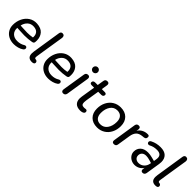

<svg xmlns="http://www.w3.org/2000/svg" viewBox="255 -1900 3118 3118"><g transform="rotate(45 1814.0 -341.5)"><path d="M42 -204Q42 -285 75 -353.5Q108 -422 168 -461Q228 -500 305 -496Q405 -490 452 -435.5Q499 -381 499 -299Q499 -275 497 -262Q495 -245 484.5 -237.5Q474 -230 456 -227Q382 -213 295 -213Q240 -213 167 -218L128 -220Q123 -151 164 -109Q205 -67 278 -67Q351 -67 406 -102Q418 -110 432 -110Q446 -110 454.5 -100.5Q463 -91 463 -77Q463 -55 441 -39Q409 -16 363 -3.5Q317 9 273 9Q204 9 151.5 -18.5Q99 -46 70.5 -94.5Q42 -143 42 -204ZM175 -283Q243 -278 294 -278Q360 -278 418 -289Q419 -296 419 -308Q419 -358 391 -389Q363 -420 304 -424Q238 -428 195.5 -388Q153 -348 140 -287V-285Z M684 6Q587 6 587 -93Q587 -111 591 -141L668 -634Q671 -655 682 -666.5Q693 -678 711 -678Q737 -678 749 -661.5Q761 -645 758 -619L698 -243Q692 -195 680 -126Q677 -111 677 -100Q677 -70 698 -70Q718 -70 729.5 -58.5Q741 -47 741 -31Q741 6 684 6Z M832 -204Q832 -285 865 -353.5Q898 -422 958 -461Q1018 -500 1095 -496Q1195 -490 1242 -435.5Q1289 -381 1289 -299Q1289 -275 1287 -262Q1285 -245 1274.5 -237.5Q1264 -230 1246 -227Q1172 -213 1085 -213Q1030 -213 957 -218L918 -220Q913 -151 954 -109Q995 -67 1068 -67Q1141 -67 1196 -102Q1208 -110 1222 -110Q1236 -110 1244.5 -100.5Q1253 -91 1253 -77Q1253 -55 1231 -39Q1199 -16 1153 -3.5Q1107 9 1063 9Q994 9 941.5 -18.5Q889 -46 860.5 -94.5Q832 -143 832 -204ZM965 -283Q1033 -278 1084 -278Q1150 -278 1208 -289Q1209 -296 1209 -308Q1209 -358 1181 -389Q1153 -420 1094 -424Q1028 -428 985.5 -388Q943 -348 930 -287V-285Z M1366 -48 1430 -448Q1437 -494 1484 -494Q1503 -494 1513 -483.5Q1523 -473 1523 -453Q1523 -444 1522 -439L1459 -39Q1450 7 1405 7Q1383 7 1372.5 -7.5Q1362 -22 1366 -48ZM1450 -635Q1450 -659 1466.5 -675.5Q1483 -692 1507 -692Q1530 -692 1546.5 -675.5Q1563 -659 1563 -635Q1563 -612 1546.5 -595.5Q1530 -579 1507 -579Q1483 -579 1466.5 -595.5Q1450 -612 1450 -635Z M1654 -126Q1654 -139 1658 -171L1697 -415H1643Q1602 -415 1602 -445Q1602 -466 1615 -476.5Q1628 -487 1651 -487H1708L1726 -598Q1732 -642 1778 -642Q1798 -642 1808.5 -632Q1819 -622 1819 -603Q1819 -595 1818 -590L1802 -487H1868Q1908 -487 1908 -457Q1908 -438 1896 -426.5Q1884 -415 1863 -415H1791L1753 -180Q1749 -156 1749 -132Q1749 -99 1762.5 -84.5Q1776 -70 1809 -70Q1825 -70 1835 -72Q1845 -74 1850 -74Q1866 -74 1874 -64.5Q1882 -55 1882 -41Q1882 -24 1872.5 -14.5Q1863 -5 1847 1Q1823 9 1800 9Q1726 9 1690 -26.5Q1654 -62 1654 -126Z M1969 -207Q1969 -290 2002.5 -356Q2036 -422 2095.5 -459Q2155 -496 2230 -496Q2331 -496 2389 -438Q2447 -380 2447 -280Q2447 -197 2413.5 -131Q2380 -65 2320.5 -28Q2261 9 2186 9Q2085 9 2027 -49Q1969 -107 1969 -207ZM2352 -283Q2352 -350 2319 -386Q2286 -422 2227 -422Q2151 -422 2107.5 -360Q2064 -298 2064 -204Q2064 -137 2096.5 -101Q2129 -65 2188 -65Q2264 -65 2308 -127Q2352 -189 2352 -283Z M2530 -33Q2530 -42 2531 -47L2594 -449Q2602 -494 2647 -494Q2666 -494 2676 -484Q2686 -474 2686 -455Q2686 -446 2685 -441L2679 -406Q2704 -449 2748.5 -473Q2793 -497 2847 -497Q2868 -497 2876 -489.5Q2884 -482 2884 -465Q2884 -441 2873 -429.5Q2862 -418 2836 -415L2813 -413Q2740 -407 2705.5 -370Q2671 -333 2660 -264L2624 -38Q2618 7 2570 7Q2530 7 2530 -33Z M2885 -138Q2885 -204 2930.5 -247.5Q2976 -291 3061 -291Q3108 -291 3160 -277L3226 -260L3234 -311Q3236 -331 3236 -338Q3236 -423 3134 -423Q3096 -423 3064 -415.5Q3032 -408 3000 -391Q2988 -385 2978 -385Q2963 -385 2953.5 -394.5Q2944 -404 2944 -418Q2944 -443 2974 -457Q3051 -496 3144 -496Q3234 -496 3279 -453Q3324 -410 3324 -334Q3324 -309 3320 -286L3281 -39Q3277 -17 3264 -5Q3251 7 3230 7Q3212 7 3202 -2.5Q3192 -12 3192 -31Q3192 -40 3193 -45L3197 -74Q3172 -33 3132 -12Q3092 9 3046 9Q3003 9 2966 -10.5Q2929 -30 2907 -63.5Q2885 -97 2885 -138ZM3071 -59Q3125 -59 3164.5 -94.5Q3204 -130 3214 -190L3216 -202L3169 -216Q3118 -232 3080 -232Q3030 -232 3004.5 -207Q2979 -182 2979 -144Q2979 -104 3005.5 -81.5Q3032 -59 3071 -59Z M3522 6Q3425 6 3425 -93Q3425 -111 3429 -141L3506 -634Q3509 -655 3520 -666.5Q3531 -678 3549 -678Q3575 -678 3587 -661.5Q3599 -645 3596 -619L3536 -243Q3530 -195 3518 -126Q3515 -111 3515 -100Q3515 -70 3536 -70Q3556 -70 3567.5 -58.5Q3579 -47 3579 -31Q3579 6 3522 6Z"/></g></svg>

Font: SN Pro
Style: Italic
Weight: 400
Italic angle: -9°
Designer: Tobias Whetton
Foundry: Supernotes
Version: Version 1.003